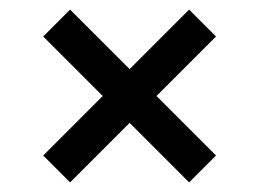

<svg xmlns="http://www.w3.org/2000/svg" viewBox="-20 -480 540 400"><path d="M374 -460 250 -336 126 -460 70 -404 194 -280 70 -156 126 -100 250 -224 374 -100 430 -156 306 -280 430 -404Z"/></svg>

Font: Fira Math
Style: Regular
Weight: 400
Designer: Xiangdong Zeng
Foundry: Xiangdong Zeng
Version: Version 0.3.4